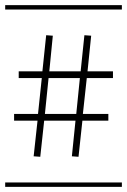

<svg xmlns="http://www.w3.org/2000/svg" viewBox="-29 -728 495 748"><path d="M-8.8 -708H445.8V-690.9H-8.8ZM-8.8 -17.1H445.8V0H-8.8ZM127.9 -117.2 102.1 -119.1 117.2 -257.8H25.9V-284.2H119.1L133.8 -423.8H43.9V-450.2H136.2L150.9 -590.8L176.8 -588.9L163.1 -450.2H285.2L299.8 -590.8L326.2 -588.9L312 -450.2H411.1V-423.8H309.1L293.9 -284.2H393.1V-257.8H292L276.9 -117.2L251 -119.1L265.1 -257.8H143.1ZM160.2 -423.8 146 -284.2H268.1L282.2 -423.8Z"/></svg>

Font: FoglihtenFr02
Style: Regular
Weight: 500
Version: Version 0.68